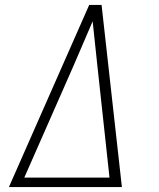

<svg xmlns="http://www.w3.org/2000/svg" viewBox="-20 -755 640 775"><path d="M16 0 232 -490 340 -735H390L472 0ZM78 -38H422L373 -490Q368 -535 363.5 -579.5Q359 -624 354 -669Q335 -624 315.5 -579.5Q296 -535 277 -490Z"/></svg>

Font: Iosevka XLt Ex Obl
Style: Regular
Weight: 200
Width: 7
Italic angle: -9°
Monospace: yes
Designer: Belleve Invis
Foundry: Belleve Invis
Version: Version 32.5.0; ttfautohint (v1.8.4)